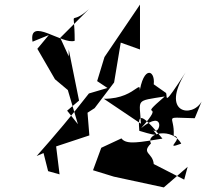

<svg xmlns="http://www.w3.org/2000/svg" viewBox="-20 -777 900 838"><path d="M240 -16 225 -138 370 -186 362 -285 393 -305 478 -417 507 -591 591 -561V-757L436 -528L404 -423L449 -393L368 -369C295 -275 219 -185 140 -96L170 -109L190 -30ZM273 -294 325 -338 280 -561V-531L243 -612L370 -739C277 -653 306 -760 306 -599C253 -580 104 -707 122 -595L193 -624L143 -564L220 -431L276 -384L320 -235ZM651 -409C659 -477 596 -497 584 -332C602 -470 589 -344 433 -346L595 -237C590 -346 567 -335 699 -356C568 -243 714 -350 596 -218C704 -305 680 -184 649 -209C656 -195 696 -173 588 -206C582 -276 588 -296 689 -172C592 -157 532 -143 510 -173L422 -132L386 -34L477 -6L695 41L799 -49L784 7L651 -61C647 -111 595 -107 639 -151C614 -197 733 -222 771 -150C688 -119 788 -175 738 -185C744 -277 685 -264 830 -261L860 -334C820 -261 678 -281 790 -461C689 -305 712 -353 705 -371Z"/></svg>

Font: Asimov Silicon
Style: Regular
Weight: 400
Designer: Google
Version: Version 2.000980; 2014